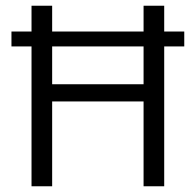

<svg xmlns="http://www.w3.org/2000/svg" viewBox="-20 -650 682 670"><path d="M623 -540V-488H553V0H481V-296H162V0H90V-488H20V-540H90V-630H162V-540H481V-630H553V-540ZM481 -356V-488H162V-356Z"/></svg>

Font: Mukta Mahee Light
Style: Regular
Weight: 300
Designer: Shuchita Grover, Noopur Datye, Girish Dalvi, Yashodeep Gholap
Foundry: Ek Type
Version: Version 2.538;PS 1.000;hotconv 16.6.51;makeotf.lib2.5.65220;